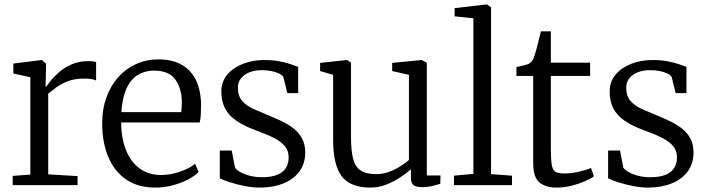

<svg xmlns="http://www.w3.org/2000/svg" viewBox="-20 -839 3206 870"><path d="M37.5 0V-42L117.5 -48V-489L40.5 -506V-551L167.5 -567H169.5L188.5 -551V-535L186.5 -446H188.5Q193 -451 206.8 -469.2Q220.5 -487.5 244.2 -509Q268 -530.5 302 -546.2Q336 -562 380.5 -562Q395 -562 402.8 -560.8Q410.5 -559.5 415.5 -558V-474Q412.5 -476.5 398.8 -479.8Q385 -483 364.5 -483Q318 -483 286.8 -470.8Q255.5 -458.5 234.8 -442.5Q214 -426.5 198.5 -415V-49L331.5 -41V0Z M684 11Q605 11 551.2 -26Q497.5 -63 470.2 -128.8Q443 -194.5 443 -280Q443 -344.5 462.2 -397.8Q481.5 -451 516 -489.5Q550.5 -528 597.2 -549Q644 -570 699 -570Q787.5 -570 837.5 -519.5Q887.5 -469 891 -372Q891 -343.5 890 -322Q889 -300.5 885 -284H529Q529 -233.5 540.5 -190Q552 -146.5 574.8 -114.2Q597.5 -82 631.5 -64Q665.5 -46 710 -46Q753 -46 797 -61.5Q841 -77 864 -97L880 -60Q861 -40.5 829.8 -24.5Q798.5 -8.5 760.5 1.2Q722.5 11 684 11ZM530 -331H801Q802.5 -339 803.2 -352.5Q804 -366 804 -375Q804 -436.5 775 -477.8Q746 -519 679 -519Q649 -519 623.2 -509Q597.5 -499 577.8 -477Q558 -455 545.8 -419Q533.5 -383 530 -331Z M1156 11Q1125 11 1089.2 4Q1053.5 -3 1022.8 -12.8Q992 -22.5 976 -31V-157H1030L1045 -79Q1052 -68.5 1070.2 -58.5Q1088.5 -48.5 1113.5 -42.2Q1138.5 -36 1166 -36Q1210.5 -36 1237.2 -47.2Q1264 -58.5 1276 -78.8Q1288 -99 1288 -126Q1288 -155.5 1271.2 -176.2Q1254.5 -197 1221.2 -214Q1188 -231 1138 -249Q1086 -268 1051.5 -291.5Q1017 -315 1000 -347.2Q983 -379.5 983 -425Q983 -469 1009.8 -500.8Q1036.5 -532.5 1080.8 -549.8Q1125 -567 1177 -567Q1216.5 -567 1247.2 -561Q1278 -555 1299.2 -547.5Q1320.5 -540 1331 -536V-417H1282L1264 -490Q1259 -499 1244.2 -506Q1229.5 -513 1209.5 -517Q1189.5 -521 1169 -521Q1135.5 -521.5 1110.5 -511.5Q1085.5 -501.5 1071.8 -483.8Q1058 -466 1058 -442Q1058 -404 1077.2 -382Q1096.5 -360 1126.8 -346.2Q1157 -332.5 1190 -319Q1223 -305.5 1254 -291Q1285 -276.5 1309.5 -257.5Q1334 -238.5 1348.5 -212Q1363 -185.5 1363 -148Q1363 -98 1337 -62.5Q1311 -27 1264.2 -8Q1217.5 11 1156 11Z M1892 9Q1868 9 1855 0.8Q1842 -7.5 1842 -33V-72Q1822 -54 1792.8 -34.8Q1763.5 -15.5 1729.2 -2.2Q1695 11 1659 11Q1567 11 1528.2 -40.5Q1489.5 -92 1489.5 -206V-500L1430.5 -517V-554L1551.5 -567H1552.5L1570.5 -555V-218Q1570.5 -158.5 1579.5 -121.5Q1588.5 -84.5 1613 -67.2Q1637.5 -50 1684 -50Q1715.5 -50 1743.5 -60.5Q1771.5 -71 1794.5 -85.8Q1817.5 -100.5 1833 -114V-500L1757 -517V-554L1890 -567H1891L1914 -555V-44H1976L1975 -6Q1958.5 -1.5 1938.5 3.8Q1918.5 9 1892 9Z M2125 -51V-756L2040 -765V-802L2185 -819H2186L2205 -806V-50L2300 -43V0H2037V-43Z M2503 11Q2453.5 11 2424.8 -12Q2396 -35 2396 -101V-495H2320V-535Q2329 -537 2341 -539.8Q2353 -542.5 2363.5 -545.5Q2374 -548.5 2378 -551Q2383.5 -554.5 2387.2 -558.5Q2391 -562.5 2394.2 -568.2Q2397.5 -574 2400.5 -582.5Q2405 -594.5 2411.2 -618.5Q2417.5 -642.5 2423.2 -665.2Q2429 -688 2431 -697H2476V-555H2654V-495H2476V-172Q2476 -116.5 2480.2 -91.5Q2484.5 -66.5 2498 -59.8Q2511.5 -53 2539 -53Q2570 -53 2605.8 -61.5Q2641.5 -70 2658 -78L2671 -40Q2656.5 -29 2629.2 -17.2Q2602 -5.5 2568.8 2.8Q2535.5 11 2503 11Z M2915.5 11Q2884.5 11 2848.8 4Q2813 -3 2782.2 -12.8Q2751.5 -22.5 2735.5 -31V-157H2789.5L2804.5 -79Q2811.5 -68.5 2829.8 -58.5Q2848 -48.5 2873 -42.2Q2898 -36 2925.5 -36Q2970 -36 2996.8 -47.2Q3023.5 -58.5 3035.5 -78.8Q3047.5 -99 3047.5 -126Q3047.5 -155.5 3030.8 -176.2Q3014 -197 2980.8 -214Q2947.5 -231 2897.5 -249Q2845.5 -268 2811 -291.5Q2776.5 -315 2759.5 -347.2Q2742.5 -379.5 2742.5 -425Q2742.5 -469 2769.2 -500.8Q2796 -532.5 2840.2 -549.8Q2884.5 -567 2936.5 -567Q2976 -567 3006.8 -561Q3037.5 -555 3058.8 -547.5Q3080 -540 3090.5 -536V-417H3041.5L3023.5 -490Q3018.5 -499 3003.8 -506Q2989 -513 2969 -517Q2949 -521 2928.5 -521Q2895 -521.5 2870 -511.5Q2845 -501.5 2831.2 -483.8Q2817.5 -466 2817.5 -442Q2817.5 -404 2836.8 -382Q2856 -360 2886.2 -346.2Q2916.5 -332.5 2949.5 -319Q2982.5 -305.5 3013.5 -291Q3044.5 -276.5 3069 -257.5Q3093.5 -238.5 3108 -212Q3122.5 -185.5 3122.5 -148Q3122.5 -98 3096.5 -62.5Q3070.5 -27 3023.8 -8Q2977 11 2915.5 11Z"/></svg>

Font: Merriweather Light
Style: Regular
Weight: 300
Designer: Eben Sorkin
Foundry: Eben Sorkin
Version: Version 2.100